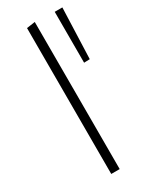

<svg xmlns="http://www.w3.org/2000/svg" viewBox="-188 -760 644 807"><g transform="rotate(-30 134.0 -357.0)"><path d="M96 0V-708L137 -714V0ZM259 -463 231 -462V-709H268Z"/></g></svg>

Font: Ysabeau Office ExtraLight
Style: Regular
Weight: 250
Designer: Christian Thalmann (Catharsis Fonts)
Version: Version 2.001;gftools[0.9.30]; featfreeze: tnum,lnum,ss02